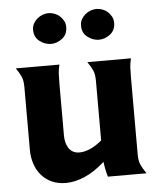

<svg xmlns="http://www.w3.org/2000/svg" viewBox="-52 -747 662 802"><g transform="rotate(-5 279.5 -345.5)"><path d="M354 -404Q354 -431 346.5 -447.5Q339 -464 325 -484H508Q503 -464 502 -447.5Q501 -431 501 -404V-80Q501 -54 509 -37Q517 -20 531 0H369Q364 -17 361 -31.5Q358 -46 356 -63Q312 -24 271 -6.5Q230 11 192 11Q159 11 133 -1Q107 -13 89.5 -33.5Q72 -54 63 -81.5Q54 -109 54 -139V-404Q54 -431 46.5 -447.5Q39 -464 25 -484H208Q203 -464 202 -447.5Q201 -431 201 -404V-186Q201 -173 204 -160Q207 -147 213.5 -136Q220 -125 231.5 -118Q243 -111 260 -111Q279 -111 302.5 -120.5Q326 -130 354 -153ZM111 -638Q111 -653 117.5 -664.5Q124 -676 134 -684.5Q144 -693 156.5 -697.5Q169 -702 181 -702Q193 -702 205.5 -697.5Q218 -693 227.5 -684.5Q237 -676 243.5 -664.5Q250 -653 250 -638Q250 -607 228 -590Q206 -573 181 -573Q156 -573 133.5 -590Q111 -607 111 -638ZM312 -638Q312 -653 318.5 -664.5Q325 -676 335 -684.5Q345 -693 357.5 -697.5Q370 -702 382 -702Q394 -702 406.5 -697.5Q419 -693 428.5 -684.5Q438 -676 444.5 -664.5Q451 -653 451 -638Q451 -607 429 -590Q407 -573 382 -573Q357 -573 334.5 -590Q312 -607 312 -638Z"/></g></svg>

Font: LT Museum
Style: Bold
Weight: 700
Designer: Daniel Lyons
Foundry: LyonsType
Version: Version 1.010